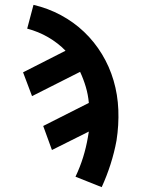

<svg xmlns="http://www.w3.org/2000/svg" viewBox="-20 -548 640 791"><path d="M399 223 291 180Q310 140 322.5 99.5Q335 59 342 18L346 -6L194 70L158 -29L346 -124Q343 -158 333.5 -190Q324 -222 310 -252L112 -152L75 -250L250 -339Q219 -371 178.5 -394.5Q138 -418 92 -430L118 -528Q178 -514 231 -485.5Q284 -457 326.5 -416.5Q369 -376 400 -325Q431 -274 448 -216Q465 -158 467.5 -95.5Q470 -33 460 31Q451 80 435.5 128.5Q420 177 399 223Z"/></svg>

Font: Iosevka HT Extended
Style: Bold Italic
Weight: 700
Width: 7
Italic angle: -9°
Monospace: yes
Designer: Belleve Invis
Foundry: Belleve Invis
Version: Version 32.3.0; ttfautohint (v1.8.4)